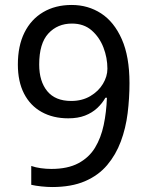

<svg xmlns="http://www.w3.org/2000/svg" viewBox="-20 -744 591 774"><path d="M190 10Q171 10 147 7.5Q123 5 106 1V-75Q123 -69 144.5 -66Q166 -63 187 -63Q253 -63 296 -86Q339 -109 363 -148.5Q387 -188 398 -240Q409 -292 411 -350H405Q392 -327 371.5 -308Q351 -289 322.5 -278Q294 -267 255 -267Q194 -267 148 -292.5Q102 -318 77 -366.5Q52 -415 52 -484Q52 -559 78.5 -612.5Q105 -666 154 -695Q203 -724 269 -724Q335 -724 387.5 -690Q440 -656 471 -586Q502 -516 502 -409Q502 -348 494.5 -287.5Q487 -227 467 -173.5Q447 -120 412 -78.5Q377 -37 322.5 -13.5Q268 10 190 10ZM267 -337Q311 -337 344 -356.5Q377 -376 395 -406Q413 -436 413 -467Q413 -511 397 -552.5Q381 -594 349.5 -621.5Q318 -649 270 -649Q212 -649 175 -609Q138 -569 138 -484Q138 -416 170.5 -376.5Q203 -337 267 -337Z"/></svg>

Font: ugurmukhi05
Style: Book
Weight: 400
Designer: Jelle Bosma - Monotype Design Team
Foundry: Monotype Imaging Inc.
Version: Version 2.003